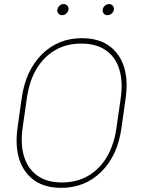

<svg xmlns="http://www.w3.org/2000/svg" viewBox="-20 -907 686 937"><path d="M290.5 -887.2Q301.8 -887.2 308.8 -879.2Q315.9 -871.1 314 -859.9Q312.5 -848.6 303.5 -840.8Q294.4 -833 283.2 -833Q272 -833 265.1 -840.8Q258.3 -848.6 259.8 -859.9Q261.7 -871.1 270.5 -879.2Q279.3 -887.2 290.5 -887.2ZM511.7 -887.2Q522.9 -887.2 530.3 -879.2Q537.6 -871.1 535.6 -859.9Q534.2 -848.6 524.9 -840.8Q515.6 -833 504.4 -833Q493.2 -833 486.3 -840.8Q479.5 -848.6 481 -859.9Q482.9 -871.1 491.7 -879.2Q500.5 -887.2 511.7 -887.2ZM572.8 -282.7Q554.2 -147.9 474.6 -69.1Q395 9.8 278.3 9.8Q162.1 9.8 104.5 -69.1Q46.9 -147.9 65.4 -282.7L85.9 -428.2Q105 -563 184.3 -641.8Q263.7 -720.7 379.9 -720.7Q496.6 -720.7 554.4 -641.8Q612.3 -563 593.3 -428.2ZM569.3 -429.2Q580.6 -509.8 562 -569.3Q543.5 -628.9 496.6 -661.6Q449.7 -694.3 376.5 -694.3Q303.7 -694.3 248 -661.6Q192.4 -628.9 157.5 -569.3Q122.6 -509.8 111.3 -429.2L90.3 -282.7Q79.1 -202.1 97.7 -142.3Q116.2 -82.5 162.8 -49.6Q209.5 -16.6 282.2 -16.6Q355.5 -16.6 411.4 -49.6Q467.3 -82.5 502.2 -142.3Q537.1 -202.1 548.3 -282.7Z"/></svg>

Font: Robert Sans Thin
Style: Italic
Weight: 100
Italic angle: -8°
Designer: Christian Robertson (extended by Adam Twardoch)
Foundry: Google
Version: Version 12.135;April 2, 2019;FontCreator 11.5.0.2425 64-bit;